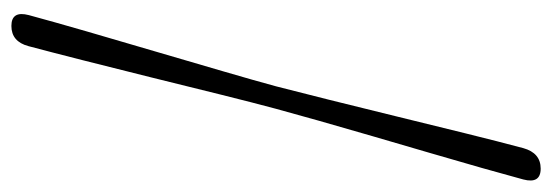

<svg xmlns="http://www.w3.org/2000/svg" viewBox="-336 -484 969 337"><g transform="rotate(90 148.5 -315.5)"><path d="M131.5 -315.5Q141 -352.5 155 -408.2Q169 -464 184.2 -526.5Q199.5 -589 214 -647.8Q228.5 -706.5 240 -749.5Q248.5 -780 276 -780Q303 -780 295 -749.5Q287 -720 274.8 -676.8Q262.5 -633.5 248 -584Q233.5 -534.5 219 -484.8Q204.5 -435 192 -391Q179.5 -347 171 -315.5Q160.5 -276.5 146 -218.2Q131.5 -160 115.8 -96.2Q100 -32.5 85.5 24.5Q71 81.5 61 119Q53 149 25.5 149Q-1.5 149 6.5 118.5Q18 76 35 17.2Q52 -41.5 70.5 -104.2Q89 -167 105.2 -222.8Q121.5 -278.5 131.5 -315.5Z"/></g></svg>

Font: Fraunces 9pt S050 Light
Style: Italic
Weight: 300
Italic angle: -16°
Version: Version 1.000; ttfautohint (v1.8.3)